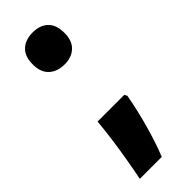

<svg xmlns="http://www.w3.org/2000/svg" viewBox="-233 -581 742 742"><g transform="rotate(-45 138.0 -210.5)"><path d="M51 -469Q51 -513 74.5 -535Q98 -557 139 -557Q178 -557 201 -535Q224 -513 224 -469Q224 -426 200.5 -404Q177 -382 139 -382Q99 -382 75 -404Q51 -426 51 -469ZM224 -125Q211 -54 192 13.5Q173 81 151 136H31Q39 96 47.5 47Q56 -2 62.5 -50.5Q69 -99 72 -136H218Z"/></g></svg>

Font: Noto Sans Thai Cond ExtBd
Style: Regular
Weight: 800
Width: 3
Designer: Monotype Design Team
Foundry: Monotype Imaging Inc.
Version: Version 2.002; ttfautohint (v1.8.4.7-5d5b)